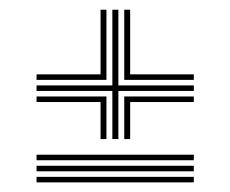

<svg xmlns="http://www.w3.org/2000/svg" viewBox="-20 -573 479 399"><path d="M213.5 -284V-384H56V-395.5H213.5V-552.8H226V-395.5H382.8V-384H226V-284ZM189 -284V-361H56V-372.5H201.2V-284ZM56 -407V-418.5H189V-552.8H201.2V-407ZM238.2 -284V-372.5H382.8V-361H250.5V-284ZM238.2 -407V-552.8H250.5V-418.5H382.8V-407ZM56 -240V-251.5H382.8V-240ZM56 -217V-228.5H382.8V-217ZM56 -194V-205.5H382.8V-194Z"/></svg>

Font: Big Shoulders Inline Text Thin Light
Style: Regular
Weight: 300
Version: Version 2.002